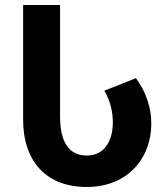

<svg xmlns="http://www.w3.org/2000/svg" viewBox="-20 -734 668 764"><path d="M325 10C489 10 582 -105 582 -242C582 -305 562 -367 521 -423L395 -373C418 -335 429 -291 429 -247C429 -171 393 -115 326 -115C256 -115 219 -166 219 -271V-714H72V-258C72 -91 165 10 325 10Z"/></svg>

Font: Noto Sans Georgian SemiCondensed Bold
Style: Regular
Weight: 700
Width: 4
Designer: Monotype Design Team, Akaki Razmadze
Foundry: Google LLC
Version: Version 2.005